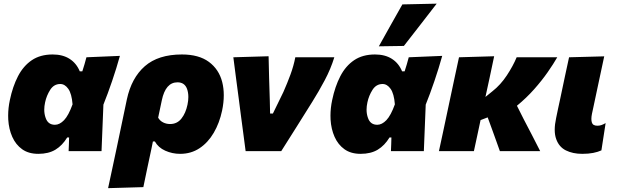

<svg xmlns="http://www.w3.org/2000/svg" viewBox="-20 -806 3293 1024"><path d="M184.5 14.5Q132.5 14.5 98.2 -10Q64 -34.5 45.5 -76Q27 -117.5 24 -168.5Q23.5 -179 23.5 -189.5Q23.5 -230 32.5 -272Q47.5 -344.5 76 -399.5Q104.5 -454.5 149.8 -485Q195 -515.5 261 -515.5Q314.5 -515.5 351 -492.2Q387.5 -469 405.5 -425.5H419Q425.5 -445 430.8 -463.5Q436 -482 441 -500.5L619.5 -508Q601.5 -443 578 -374Q554.5 -305 531.5 -248Q529 -186 526.5 -124Q524 -62 521.5 0H346Q347 -18.5 347.5 -37Q348 -55 348.5 -73H338.5Q312.5 -30 275.8 -7.8Q239 14.5 184.5 14.5ZM273 -140.5Q298 -140.5 321.8 -165.2Q345.5 -190 367 -249.5Q362.5 -306.5 344.2 -332.2Q326 -358 301.5 -358Q267.5 -358 247.8 -327Q228 -296 220.5 -260Q216 -239.5 216 -221Q216 -197.5 223.5 -177Q236 -140.5 273 -140.5Z M556.5 197.5Q568 144.5 579 92.5Q590 40 603.5 -22.5L656.5 -275.5Q681 -390.5 752.5 -453Q824 -515.5 950 -515.5Q1040.5 -515.5 1094 -476Q1147.5 -436.5 1165 -369Q1173.5 -335.5 1173.5 -298Q1173.5 -259 1164.5 -216Q1150.5 -150 1120 -97.8Q1089.5 -45.5 1044.2 -15.5Q999 14.5 940.5 14.5Q899 14.5 861.5 -2.2Q824 -19 806 -51.5H795.5L787.5 -12Q775.5 42.5 765.5 91Q755.5 139.5 744.5 192ZM887 -144.5Q924.5 -144.5 947.5 -173.5Q970.5 -202.5 980 -248Q984.5 -269.5 984.5 -288.5Q984.5 -312.5 977.5 -332Q964.5 -367 926.5 -367Q863 -367 843 -271L823.5 -178.5Q832.5 -162 849.8 -153.2Q867 -144.5 887 -144.5Z M1290 0Q1284 -46 1277.5 -95.2Q1271 -144.5 1265 -189.5L1253.5 -278.5Q1246 -333.5 1238.8 -389.8Q1231.5 -446 1224.5 -500.5L1412.5 -506Q1413.5 -455 1415.2 -390.8Q1417 -326.5 1419 -268.5L1420.5 -200.5H1435.5L1491.5 -315.5Q1512.5 -363 1529.2 -408.5Q1546 -454 1555 -500.5H1763Q1744 -438.5 1712 -378.2Q1680 -318 1645.5 -263Q1603 -195.5 1561.5 -129Q1519.5 -62.5 1480 0Z M1903.5 14.5Q1851.5 14.5 1817.2 -10Q1783 -34.5 1764.5 -76Q1746 -117.5 1743 -168.5Q1742.5 -179 1742.5 -189.5Q1742.5 -230 1751.5 -272Q1766.5 -344.5 1795 -399.5Q1823.5 -454.5 1868.8 -485Q1914 -515.5 1980 -515.5Q2033.5 -515.5 2070 -492.2Q2106.5 -469 2124.5 -425.5H2138Q2144.5 -445 2149.8 -463.5Q2155 -482 2160 -500.5L2338.5 -508Q2320.5 -443 2297 -374Q2273.5 -305 2250.5 -248Q2248 -186 2245.5 -124Q2243 -62 2240.5 0H2065Q2066 -18.5 2066.5 -37Q2067 -55 2067.5 -73H2057.5Q2031.5 -30 1994.8 -7.8Q1958 14.5 1903.5 14.5ZM1992 -140.5Q2017 -140.5 2040.8 -165.2Q2064.5 -190 2086 -249.5Q2081.5 -306.5 2063.2 -332.2Q2045 -358 2020.5 -358Q1986.5 -358 1966.8 -327Q1947 -296 1939.5 -260Q1935 -239.5 1935 -221Q1935 -197.5 1942.5 -177Q1955 -140.5 1992 -140.5ZM2000.5 -559Q2032 -615.5 2063.2 -671.2Q2094.5 -727 2126 -782.5L2309 -786.5Q2264 -728 2220 -671.5Q2176 -615 2134 -561Z M2321 0Q2332 -52 2343 -102Q2353.5 -152 2367 -215L2377.5 -264.5Q2393.5 -340 2404.8 -392.8Q2416 -445.5 2428 -500.5L2615.5 -506Q2602.5 -444 2590.8 -389Q2579 -334 2569 -289L2606 -319Q2650 -353.5 2683.2 -404Q2716.5 -454.5 2735.5 -500.5H2952Q2932 -465.5 2901 -421Q2870 -376.5 2828.8 -330Q2787.5 -283.5 2737 -242L2773.5 -169.5Q2793.5 -131 2816.5 -87Q2839 -42.5 2861 0H2646Q2636 -28.5 2626 -56Q2616 -83 2606 -111.5L2581 -180L2543 -165.5Q2534 -123.5 2525.5 -83.5Q2517 -43.5 2507.5 0Z M3085 14.5Q3035 14.5 2998.2 -3.8Q2961.5 -22 2946.5 -64Q2938.5 -85.5 2938.5 -114Q2938.5 -142 2946 -176.5Q2952.5 -208 2957 -229.5Q2961.5 -251 2967 -275.5Q2982 -347 2992.8 -397.8Q3003.5 -448.5 3015 -500.5L3202.5 -505.5Q3184.5 -422 3169.5 -351Q3154.5 -280 3144 -231L3137 -198.5Q3134 -183.5 3134 -172Q3134 -161 3136.5 -153Q3141.5 -135.5 3166 -135.5Q3176.5 -135.5 3186.2 -138.5Q3196 -141.5 3210 -149.5L3187.5 -4Q3169 4.5 3143.8 9.5Q3118.5 14.5 3085 14.5Z"/></svg>

Font: Heraclito ExtraBold
Style: Italic
Weight: 800
Italic angle: -12°
Designer: Kostas Bartsokas (font) & Cristiano Sobral (main changes)
Foundry: Kostas Bartsokas (font) & Cristiano Sobral (main changes)
Version: Version 1.00;July 8, 2020;FontCreator 13.0.0.2655 64-bit